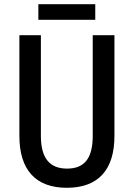

<svg xmlns="http://www.w3.org/2000/svg" viewBox="-20 -881 634 911"><path d="M432 -861H162V-787H432ZM523 -236V-714H420V-237C420 -131 382 -81 298 -81C217 -81 174 -129 174 -236V-714H72V-236C72 -74 150 10 297 10C447 10 523 -76 523 -236Z"/></svg>

Font: Noto Sans Lao Looped Condensed Medium
Style: Regular
Weight: 500
Width: 3
Designer: Mark Frömberg, Ben Mitchell
Foundry: The Fontpad Ltd
Version: Version 1.002